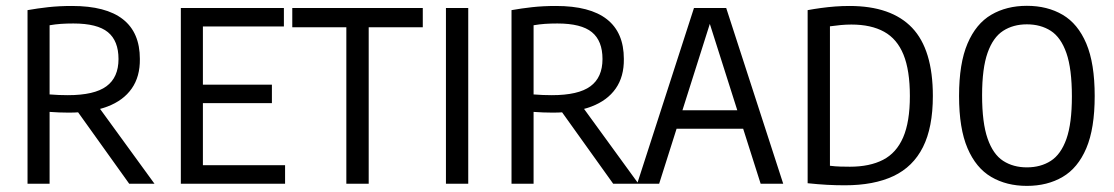

<svg xmlns="http://www.w3.org/2000/svg" viewBox="-20 -622 3770 650"><path d="M73.2 0V-587.7Q107.1 -593.7 143.7 -597.8Q180.4 -601.8 223.8 -601.8Q338.8 -601.8 396.1 -556.8Q453.5 -511.8 453.5 -422.5Q454.3 -362.7 425.9 -322.2Q397.6 -281.7 343.4 -261.2Q289.2 -240.7 212.9 -240.7Q197.1 -240.7 179.4 -241.4Q161.7 -242 147.9 -243.2V0ZM417.4 0 219.3 -276.9H301.6L503 0ZM209.6 -299.8Q299.5 -299.8 340.3 -329.9Q381.2 -359.9 381.2 -422.2Q381.2 -483.7 345.3 -513.1Q309.4 -542.5 228.5 -542.5Q205.3 -542.5 186.5 -541.2Q167.7 -539.9 147.9 -536.5V-302.3Q166.1 -301.1 179.6 -300.4Q193.2 -299.8 209.6 -299.8Z M592.2 0V-595H941.1V-532.3H666.9V-62.7H945.1V0ZM649 -272.8V-335.4H900.5V-272.8Z M1152.5 0V-529.8H969.5V-595H1411.3V-529.8H1228.2V0Z M1489.7 0V-595H1565.2V0Z M1711.7 0V-587.7Q1745.6 -593.7 1782.2 -597.8Q1818.9 -601.8 1862.3 -601.8Q1977.3 -601.8 2034.6 -556.8Q2092 -511.8 2092 -422.5Q2092.8 -362.7 2064.4 -322.2Q2036.1 -281.7 1981.9 -261.2Q1927.7 -240.7 1851.4 -240.7Q1835.6 -240.7 1817.9 -241.4Q1800.2 -242 1786.4 -243.2V0ZM2055.9 0 1857.8 -276.9H1940.1L2141.5 0ZM1848.1 -299.8Q1938 -299.8 1978.8 -329.9Q2019.7 -359.9 2019.7 -422.2Q2019.7 -483.7 1983.8 -513.1Q1947.9 -542.5 1867 -542.5Q1843.8 -542.5 1825 -541.2Q1806.2 -539.9 1786.4 -536.5V-302.3Q1804.6 -301.1 1818.1 -300.4Q1831.7 -299.8 1848.1 -299.8Z M2137.1 0 2329.4 -595H2438.5L2631.5 0H2555.1L2377.3 -559.3H2388.8L2211.5 0ZM2235.5 -186.1 2251.2 -248.8H2516.2L2532.1 -186.1Z M2840.2 5.3Q2810.3 5.3 2780 3.7Q2749.8 2 2714.2 -1.7V-587.7Q2735.9 -591.7 2759.4 -594.9Q2782.9 -598.1 2807.1 -600Q2831.3 -601.8 2855.8 -601.8Q2997.4 -601.8 3067.8 -528Q3138.1 -454.1 3138.1 -297Q3138.1 -190.6 3104.6 -124Q3071.2 -57.4 3004.9 -26Q2938.6 5.3 2840.2 5.3ZM2857.3 -57.6Q2924.2 -57.6 2969.5 -80.9Q3014.7 -104.2 3037.5 -156.8Q3060.3 -209.4 3060.3 -297Q3060.3 -383.9 3038.7 -437Q3017.1 -490.2 2973.1 -514.5Q2929 -538.9 2862.3 -538.9Q2844.6 -538.9 2826.3 -537.2Q2807.9 -535.5 2789.7 -532.9V-60.8Q2808.6 -58.5 2824.6 -58.1Q2840.6 -57.6 2857.3 -57.6Z M3456.4 7.3Q3387.5 7.3 3335.8 -23Q3284.1 -53.2 3255.5 -120.1Q3226.8 -187 3226.8 -297Q3226.8 -407.5 3255.5 -474.6Q3284.1 -541.8 3335.8 -572Q3387.5 -602.3 3456.4 -602.3Q3525.7 -602.3 3577.4 -572Q3629.1 -541.8 3657.6 -474.6Q3686 -407.5 3686 -297Q3686 -187 3657.6 -120.1Q3629.1 -53.2 3577.4 -23Q3525.7 7.3 3456.4 7.3ZM3456.4 -55.4Q3503.1 -55.4 3537.4 -77.4Q3571.7 -99.4 3590.3 -151.7Q3608.8 -204.1 3608.8 -295.5Q3608.8 -388.9 3590.3 -442.2Q3571.7 -495.5 3537.4 -517.6Q3503.1 -539.6 3456.4 -539.6Q3410.1 -539.6 3376 -517.6Q3341.9 -495.6 3323.4 -443.3Q3304.8 -390.9 3304.8 -299.5Q3304.8 -206.1 3323.4 -152.9Q3341.9 -99.6 3376 -77.5Q3410.1 -55.4 3456.4 -55.4Z"/></svg>

Font: Encode Sans SC Condensed Thin
Style: Regular
Weight: 100
Width: 3
Designer: Multiple Designers
Foundry: Impallari Type
Version: Version 3.002